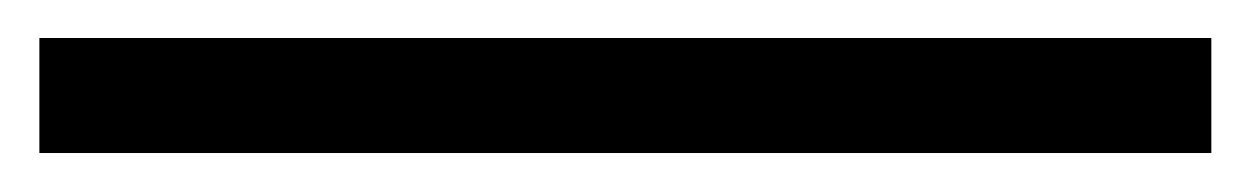

<svg xmlns="http://www.w3.org/2000/svg" viewBox="-26 -1 644 99"><path d="M-5.7 77.9V18.6H598.6V77.9Z"/></svg>

Font: Source Han Serif JP VF
Style: Regular
Weight: 250
Designer: Ryoko NISHIZUKA 西塚涼子 (kana & ideographs); Frank Grießhammer (Latin, Greek & Cyrillic); Wenlong ZHANG 张文龙 (bopomofo); San
Foundry: Adobe
Version: Version 2.001;hotconv 1.1.0;makeotfexe 2.6.0